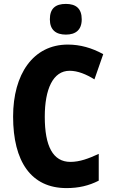

<svg xmlns="http://www.w3.org/2000/svg" viewBox="-20 -1045 577 982"><path d="M317 -1025C264 -1025 235 -1002 235 -946C235 -892 266 -868 317 -868C367 -868 398 -892 398 -946C398 -1001 369 -1025 317 -1025ZM336 -683C378 -683 421 -665 463 -639L508 -768C450 -800 390 -817 327 -817C149 -817 47 -665 47 -449C47 -219 139 -83 320 -83C382 -83 434 -95 485 -121V-258C433 -234 388 -217 340 -217C251 -217 209 -297 209 -448C209 -589 251 -683 336 -683Z"/></svg>

Font: Noto Sans Kannada UI Condensed ExtraBold
Style: Regular
Weight: 800
Width: 3
Designer: Jelle Bosma - Monotype Design Team
Foundry: Monotype Imaging Inc.
Version: Version 2.005